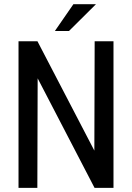

<svg xmlns="http://www.w3.org/2000/svg" viewBox="-20 -911 640 931"><path d="M530.3 0H438.5L162.6 -531.2L161.1 0H69.8V-710.9H161.6L437.5 -180.7L439 -710.9H530.3ZM335.9 -890.6H445.3L314.5 -760.7H246.1Z"/></svg>

Font: RobotoMono-Regular
Style: Regular
Weight: 400
Designer: Google
Version: Version 2.000985; 2015; ttfautohint (v1.3)